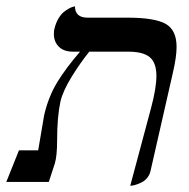

<svg xmlns="http://www.w3.org/2000/svg" viewBox="-63 -577 598 609"><path d="M350.1 12.2 416 -233.9Q433.1 -297.9 433.1 -335.9Q433.1 -377.9 412.1 -395.5Q391.1 -413.1 344.2 -413.1H220.2Q191.4 -377.4 164.3 -333.5Q137.2 -289.6 128.9 -255.9Q118.2 -206.5 118.2 -133.8Q118.2 -82 110.8 -58.1L91.8 0H-43L-2.9 -100.1H58.1Q76.2 -209 77.1 -211.9Q90.8 -271 118.7 -316.4Q146.5 -361.8 190.9 -413.1H168.9Q139.6 -413.1 123.8 -428.7Q107.9 -444.3 107.9 -469.2Q107.9 -480 109.9 -486.8Q114.3 -504.4 122.3 -518.1Q130.4 -531.7 139.2 -538.8Q147.9 -545.9 156.2 -550.3Q164.6 -554.7 169.9 -555.7L174.8 -557.1Q174.8 -521 214.8 -521H340.8Q427.2 -521 462.2 -501.5Q497.1 -481.9 497.1 -428.2Q497.1 -396 484.9 -344.2L414.1 -33.2Q411.1 -21.5 403.6 -12.5Q396 -3.4 387.2 1Q378.4 5.4 369.9 8.3Q361.3 11.2 355.5 11.7Z"/></svg>

Font: Common Serif Medium
Style: Italic
Weight: 500
Italic angle: -12°
Designer: Philipp H. Poll, Khaled Hosny
Foundry: Stefan Peev, Context Ltd.
Version: Version 1.026